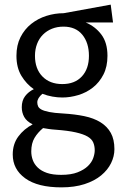

<svg xmlns="http://www.w3.org/2000/svg" viewBox="-20 -612 549 829"><path d="M468 -515H350Q391 -498 417.5 -463Q444 -428 444 -371Q444 -324 426.5 -290Q409 -256 381 -234Q353 -212 318 -201.5Q283 -191 249 -191Q228 -191 206 -195Q184 -199 163 -207Q141 -188 141 -170Q141 -161 144.5 -153Q148 -145 159 -139Q170 -133 192 -128.5Q214 -124 252 -122Q303 -119 344 -110.5Q385 -102 414 -84Q443 -66 458.5 -38Q474 -10 474 32Q474 63 459.5 92.5Q445 122 416.5 145.5Q388 169 345 183Q302 197 245 197Q143 197 89 158Q35 119 35 55Q35 10 59 -22.5Q83 -55 121 -75Q95 -88 84.5 -107Q74 -126 74 -149Q74 -178 88.5 -197Q103 -216 126 -227Q94 -249 72.5 -284.5Q51 -320 51 -371Q51 -417 68.5 -451.5Q86 -486 115 -509Q144 -532 180.5 -543.5Q217 -555 255 -555L458 -592ZM131 -371Q131 -315 163 -282Q195 -249 249 -249Q303 -249 333.5 -282Q364 -315 364 -371Q364 -427 335.5 -462Q307 -497 254 -497Q227 -497 204.5 -488Q182 -479 165.5 -462.5Q149 -446 140 -422.5Q131 -399 131 -371ZM220 -52Q204 -53 191 -55Q178 -57 166 -59Q143 -40 129 -16.5Q115 7 115 42Q115 61 121.5 79Q128 97 143 111.5Q158 126 182.5 134.5Q207 143 244 143Q287 143 315 132Q343 121 359.5 105Q376 89 382.5 70.5Q389 52 389 37Q389 18 382.5 3Q376 -12 358 -22.5Q340 -33 307 -40.5Q274 -48 220 -52Z"/></svg>

Font: Carrois Gothic
Style: Regular
Weight: 400
Designer: Ralph du Carrois
Foundry: Ralph du Carrois
Version: Version 1.001